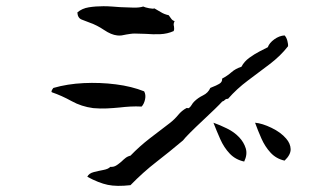

<svg xmlns="http://www.w3.org/2000/svg" viewBox="-20 -639 1040 618"><path d="M907 -490Q883 -459 848 -432.5Q813 -406 777.5 -379.5Q742 -353 714 -321Q707 -321 704 -317.5Q701 -314 695 -312Q689 -305 671.5 -288Q654 -271 632 -250.5Q610 -230 592.5 -212.5Q575 -195 569 -187Q525 -150 483 -117.5Q441 -85 400 -43Q356 -38 327 -44Q298 -50 261 -70Q266 -81 281.5 -85Q297 -89 313 -92Q329 -95 335 -102Q346 -101 354.5 -106.5Q363 -112 371 -119Q377 -125 384 -130.5Q391 -136 400 -138Q429 -168 462 -193.5Q495 -219 528 -244Q542 -255 553.5 -269Q565 -283 580 -291Q581 -292 584 -291Q587 -291 588 -291Q594 -296 597 -301.5Q600 -307 605 -312Q617 -324 633.5 -332Q650 -340 657 -356Q659 -357 664 -359Q675 -363 685.5 -369Q696 -375 695 -386Q712 -395 725 -406.5Q738 -418 757 -424Q766 -441 782.5 -453Q799 -465 815.5 -473.5Q832 -482 842 -487Q847 -501 863 -512.5Q879 -524 896 -525Q902 -519 905 -507.5Q908 -496 907 -490ZM542 -571Q539 -565 539 -561Q539 -557 540 -554Q540 -551 540.5 -547.5Q541 -544 539 -539Q519 -530 496 -529Q473 -528 449 -530Q440 -530 431.5 -530.5Q423 -531 414 -531Q407 -531 400 -530Q393 -529 387 -528Q379 -526 371.5 -525Q364 -524 357 -525Q338 -527 315 -542.5Q292 -558 269 -566Q256 -571 243 -576Q230 -581 229 -599Q244 -612 266 -615.5Q288 -619 313 -619Q326 -619 340 -618Q354 -617 367 -616Q390 -615 409.5 -614.5Q429 -614 441 -618Q447 -615 460 -612.5Q473 -610 477 -612Q488 -606 498.5 -599.5Q509 -593 523 -590Q527 -585 531 -579Q535 -573 542 -571ZM444 -345Q450 -334 447 -319.5Q444 -305 436 -296Q417 -297 399.5 -296Q382 -295 365 -293Q345 -291 324 -290Q303 -289 280 -291Q242 -296 210.5 -313.5Q179 -331 147 -342Q143 -344 151 -355Q152 -356 152 -356Q197 -369 249.5 -371.5Q302 -374 353 -367.5Q404 -361 444 -345ZM901 -193Q915 -177 915.5 -159Q916 -141 896 -122Q869 -128 851 -147.5Q833 -167 821.5 -193Q810 -219 801 -244Q824 -242 854 -227.5Q884 -213 901 -193ZM766 -119Q738 -125 719.5 -144.5Q701 -164 689 -191Q677 -218 667 -244Q687 -237 710.5 -225.5Q734 -214 750 -197Q765 -181 771 -161.5Q777 -142 766 -119Z"/></svg>

Font: Yuji Boku
Style: Regular
Weight: 400
Designer: Kataoka Yuji
Foundry: Kinuta Font Factory
Version: Version 3.002